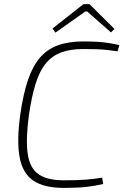

<svg xmlns="http://www.w3.org/2000/svg" viewBox="-20 -904 602 936"><path d="M385 -702Q427 -702 457 -700Q487 -698 512 -694Q537 -690 562 -684L553 -654Q526 -658 501.5 -660.5Q477 -663 450 -664Q423 -665 386 -665Q323 -665 278.5 -648.5Q234 -632 203.5 -595Q173 -558 153.5 -495.5Q134 -433 121 -343Q105 -224 115 -154.5Q125 -85 167.5 -55Q210 -25 290 -25Q353 -25 395.5 -28Q438 -31 478 -38L483 -7Q441 3 397.5 7.5Q354 12 291 12Q195 12 142.5 -23.5Q90 -59 75.5 -138Q61 -217 79 -347Q93 -445 116 -513Q139 -581 174.5 -622.5Q210 -664 262 -683Q314 -702 385 -702ZM416 -884 538 -763 521 -746 405 -848H396L250 -745L236 -765L387 -884Z"/></svg>

Font: Exo 2 ExtraLight
Style: Italic
Weight: 250
Italic angle: -8°
Designer: Natanael Gama
Foundry: Natanael Gama
Version: Version 2.010